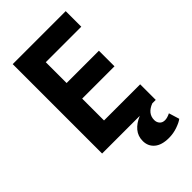

<svg xmlns="http://www.w3.org/2000/svg" viewBox="-270 -781 1063 1063"><g transform="rotate(-45 261.0 -249.5)"><path d="M60 -700H475V-578H197V-415H450V-293H197V-122H480V0H453Q395 22 395 73Q395 91 406 103.5Q417 116 437 116Q455 116 479 104L498 166Q483 178 450.5 189.5Q418 201 383 201Q327 201 297.5 176Q268 151 268 110Q268 72 291 44.5Q314 17 355 0H60Z"/></g></svg>

Font: PTSans
Style: Bold
Weight: 700
Designer: A.Korolkova, O.Umpeleva, V.Yefimov
Foundry: ParaType Ltd
Version: Version 2.003W OFL